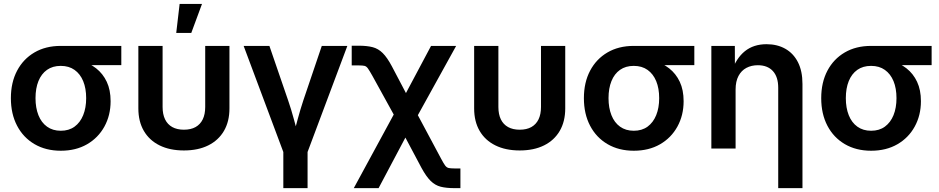

<svg xmlns="http://www.w3.org/2000/svg" viewBox="-20 -766 4844 990"><path d="M293.5 11.2Q216.3 11.2 158.2 -22.7Q100.1 -56.6 68.1 -117.7Q36.1 -178.7 36.1 -259.8Q36.1 -340.8 68.1 -401.4Q100.1 -461.9 157.7 -495.6Q215.3 -529.3 293 -529.3H605.5V-430.2H384.8L293 -426.3Q251.5 -426.3 222.4 -405.8Q193.4 -385.3 178.2 -347.9Q163.1 -310.5 163.1 -259.8Q163.1 -210 178.2 -171.9Q193.4 -133.8 222.7 -112.8Q252 -91.8 293.5 -91.8Q335.4 -91.8 364.5 -113Q393.6 -134.3 408.9 -172.1Q424.3 -210 424.3 -259.8Q424.3 -310.5 408.9 -347.7Q393.6 -384.8 364.5 -405.5Q335.4 -426.3 293.5 -426.3V-467.3Q347.7 -467.3 394.3 -454.1Q440.9 -440.9 475.8 -413.6Q510.7 -386.2 530.5 -344.2Q550.3 -302.2 550.3 -244.1Q550.3 -171.4 518.3 -113.3Q486.3 -55.2 428.7 -22Q371.1 11.2 293.5 11.2Z M928.2 9.8Q855.5 9.8 802.7 -16.4Q750 -42.5 721.7 -91.1Q693.4 -139.6 693.4 -207V-529.3H818.4V-214.4Q818.4 -176.8 831.1 -150.6Q843.8 -124.5 868.4 -110.8Q893.1 -97.2 928.2 -97.2Q963.9 -97.2 988.3 -110.8Q1012.7 -124.5 1025.4 -150.6Q1038.1 -176.8 1038.1 -214.4V-529.3H1163.1V-207Q1163.1 -139.6 1134.8 -91.1Q1106.4 -42.5 1054 -16.4Q1001.5 9.8 928.2 9.8ZM888.7 -596.2 906.2 -745.6H1021.5L966.3 -596.2Z M1444.3 26.9 1236.3 -529.3H1369.1L1465.8 -248Q1481.9 -201.2 1494.6 -153.8Q1507.3 -106.4 1520.5 -58.6H1490.2Q1502.9 -106.4 1515.6 -153.6Q1528.3 -200.7 1543.9 -248L1639.2 -529.3H1771L1562.5 26.9ZM1440.9 204.1V-2.9H1565.9V204.1Z M1804.2 204.1 2044.9 -239.3H2098.6L2253.9 51.3Q2267.1 76.2 2275.1 87.2Q2283.2 98.1 2293.5 100.3Q2303.7 102.5 2323.2 102.5H2354V204.1H2323.2Q2281.2 204.1 2252.4 196.8Q2223.6 189.5 2200.7 167Q2177.7 144.5 2153.3 99.6L2070.3 -56.6L1932.1 204.1ZM2042 -117.7 1899.9 -375.5Q1885.3 -401.4 1877.4 -412.6Q1869.6 -423.8 1859.9 -426.3Q1850.1 -428.7 1830.1 -428.7H1793.5V-530.3H1830.1Q1872.6 -530.3 1901.6 -522.7Q1930.7 -515.1 1953.6 -492.2Q1976.6 -469.2 2000.5 -424.3L2073.2 -286.1L2202.6 -529.3H2332L2104.5 -117.7Z M2659.7 9.8Q2586.9 9.8 2534.2 -16.4Q2481.4 -42.5 2453.1 -91.1Q2424.8 -139.6 2424.8 -207V-529.3H2549.8V-214.4Q2549.8 -176.8 2562.5 -150.6Q2575.2 -124.5 2599.9 -110.8Q2624.5 -97.2 2659.7 -97.2Q2695.3 -97.2 2719.7 -110.8Q2744.1 -124.5 2756.8 -150.6Q2769.5 -176.8 2769.5 -214.4V-529.3H2894.5V-207Q2894.5 -139.6 2866.2 -91.1Q2837.9 -42.5 2785.4 -16.4Q2732.9 9.8 2659.7 9.8Z M3248 11.2Q3170.9 11.2 3112.8 -22.7Q3054.7 -56.6 3022.7 -117.7Q2990.7 -178.7 2990.7 -259.8Q2990.7 -340.8 3022.7 -401.4Q3054.7 -461.9 3112.3 -495.6Q3169.9 -529.3 3247.6 -529.3H3560.1V-430.2H3339.4L3247.6 -426.3Q3206.1 -426.3 3177 -405.8Q3147.9 -385.3 3132.8 -347.9Q3117.7 -310.5 3117.7 -259.8Q3117.7 -210 3132.8 -171.9Q3147.9 -133.8 3177.2 -112.8Q3206.5 -91.8 3248 -91.8Q3290 -91.8 3319.1 -113Q3348.1 -134.3 3363.5 -172.1Q3378.9 -210 3378.9 -259.8Q3378.9 -310.5 3363.5 -347.7Q3348.1 -384.8 3319.1 -405.5Q3290 -426.3 3248 -426.3V-467.3Q3302.2 -467.3 3348.9 -454.1Q3395.5 -440.9 3430.4 -413.6Q3465.3 -386.2 3485.1 -344.2Q3504.9 -302.2 3504.9 -244.1Q3504.9 -171.4 3472.9 -113.3Q3440.9 -55.2 3383.3 -22Q3325.7 11.2 3248 11.2Z M3772.9 -304.2V0H3647.9V-529.3H3769L3769.5 -396H3752Q3775.9 -465.8 3820.8 -502Q3865.7 -538.1 3932.6 -538.1Q3987.8 -538.1 4029.5 -514.4Q4071.3 -490.7 4094.5 -445.1Q4117.7 -399.4 4117.7 -333V204.1H3992.7V-313.5Q3992.7 -369.6 3965.1 -399.7Q3937.5 -429.7 3887.7 -429.7Q3854.5 -429.7 3828.6 -416Q3802.7 -402.3 3787.8 -374.3Q3772.9 -346.2 3772.9 -304.2Z M4471.7 11.2Q4394.5 11.2 4336.4 -22.7Q4278.3 -56.6 4246.3 -117.7Q4214.4 -178.7 4214.4 -259.8Q4214.4 -340.8 4246.3 -401.4Q4278.3 -461.9 4335.9 -495.6Q4393.6 -529.3 4471.2 -529.3H4783.7V-430.2H4563L4471.2 -426.3Q4429.7 -426.3 4400.6 -405.8Q4371.6 -385.3 4356.4 -347.9Q4341.3 -310.5 4341.3 -259.8Q4341.3 -210 4356.4 -171.9Q4371.6 -133.8 4400.9 -112.8Q4430.2 -91.8 4471.7 -91.8Q4513.7 -91.8 4542.7 -113Q4571.8 -134.3 4587.2 -172.1Q4602.5 -210 4602.5 -259.8Q4602.5 -310.5 4587.2 -347.7Q4571.8 -384.8 4542.7 -405.5Q4513.7 -426.3 4471.7 -426.3V-467.3Q4525.9 -467.3 4572.5 -454.1Q4619.1 -440.9 4654.1 -413.6Q4689 -386.2 4708.7 -344.2Q4728.5 -302.2 4728.5 -244.1Q4728.5 -171.4 4696.5 -113.3Q4664.6 -55.2 4606.9 -22Q4549.3 11.2 4471.7 11.2Z"/></svg>

Font: Inter 24pt SemiBold
Style: Regular
Weight: 600
Designer: Rasmus Andersson
Foundry: rsms
Version: Version 4.001;git-66647c0bb